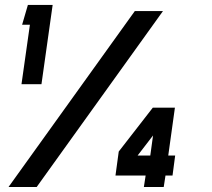

<svg xmlns="http://www.w3.org/2000/svg" viewBox="-20 -744 842 764"><path d="M65.5 -409 99 -645.5H68L91 -724.5H189.5L145 -409ZM14 0 516.5 -700H628.5L126 0ZM552.5 0 559.5 -45.5H439.5L452.5 -141L588 -315.5H676L649.5 -125H677L666.5 -45.5H638.5L631.5 0ZM527.5 -125H578L589 -205Z"/></svg>

Font: Urbanist ExtraBold
Style: Italic
Weight: 800
Italic angle: -8°
Designer: Corey Hu
Foundry: Corey Hu
Version: Version 1.321; ttfautohint (v1.8.4.7-5d5b)